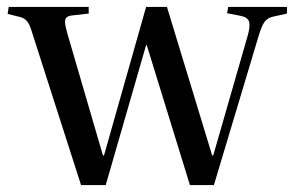

<svg xmlns="http://www.w3.org/2000/svg" viewBox="-20 -532 845 552"><path d="M213 0 74 -433Q69 -451 64 -461Q59 -471 52 -476.5Q45 -482 30 -485L2 -492L5 -512H235V-493L191 -488Q173 -487 168.5 -478Q164 -469 173 -438L276 -85H279L400 -512H460L590 -85H593L692 -429Q700 -457 696 -470Q692 -483 669 -487L633 -494L636 -512H805V-493L769 -485Q751 -482 742 -471Q733 -460 724 -430L595 0H526L402 -402H400L284 0Z"/></svg>

Font: Literata 60pt
Style: Regular
Weight: 400
Designer: Latin by Veronika Burian and Jose Scaglione. Greek by Irene Vlachou. Cyrillic by Vera Evstafieva.
Foundry: TypeTogether
Version: Version 3.002